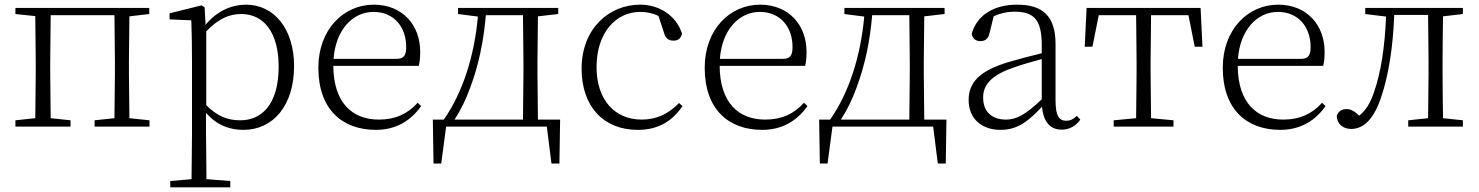

<svg xmlns="http://www.w3.org/2000/svg" viewBox="-20 -542 6332 822"><path d="M46 -482 131 -473 133 -283V-226L131 -36L46 -27V0H282V-27L197 -36L195 -226V-283L197 -477H470L472 -283V-226L470 -36L385 -27V0H620V-27L534 -36L532 -226V-283L534 -472L619 -482V-508H46Z M1022 14C1150 14 1239 -91 1239 -259C1239 -418 1154 -522 1033 -522C974 -522 911 -497 860 -436L856 -511L843 -519L706 -485V-459L799 -455C801 -405 802 -347 802 -278V32L800 225L709 233V260H966V233L864 225L862 32V-59C911 -2 969 14 1022 14ZM863 -408C918 -465 965 -482 1013 -482C1107 -482 1173 -406 1173 -257C1173 -92 1098 -27 1009 -27C956 -27 911 -43 863 -92Z M1589 14C1675 14 1739 -25 1783 -88L1768 -102C1725 -54 1672 -30 1602 -30C1489 -30 1408 -101 1407 -260H1773C1777 -275 1779 -296 1779 -320C1779 -435 1703 -522 1580 -522C1451 -522 1343 -416 1343 -252C1343 -73 1446 14 1589 14ZM1408 -290C1417 -413 1489 -491 1579 -491C1668 -491 1719 -425 1719 -341C1719 -306 1710 -290 1678 -290Z M1941 -482 2026 -471C2011 -303 1961 -145 1880 -30H1833L1836 158H1869L1890 0H2321L2341 158H2375L2378 -30H2283L2281 -226V-283L2283 -472L2370 -482V-508H1941ZM2219 -30H1926C1953 -71 1975 -117 1992 -164C2029 -261 2051 -368 2060 -477H2219L2221 -283V-226Z M2710 14C2801 14 2859 -25 2902 -88L2887 -101C2840 -52 2787 -30 2727 -30C2614 -30 2534 -112 2534 -255C2534 -400 2615 -491 2721 -491C2748 -491 2773 -486 2799 -474L2822 -404C2829 -379 2840 -368 2864 -368C2883 -368 2895 -377 2900 -398C2875 -475 2804 -522 2720 -522C2590 -522 2470 -422 2470 -248C2470 -85 2565 14 2710 14Z M3243 14C3329 14 3393 -25 3437 -88L3422 -102C3379 -54 3326 -30 3256 -30C3143 -30 3062 -101 3061 -260H3427C3431 -275 3433 -296 3433 -320C3433 -435 3357 -522 3234 -522C3105 -522 2997 -416 2997 -252C2997 -73 3100 14 3243 14ZM3062 -290C3071 -413 3143 -491 3233 -491C3322 -491 3373 -425 3373 -341C3373 -306 3364 -290 3332 -290Z M3595 -482 3680 -471C3665 -303 3615 -145 3534 -30H3487L3490 158H3523L3544 0H3975L3995 158H4029L4032 -30H3937L3935 -226V-283L3937 -472L4024 -482V-508H3595ZM3873 -30H3580C3607 -71 3629 -117 3646 -164C3683 -261 3705 -368 3714 -477H3873L3875 -283V-226Z M4525 13C4557 13 4585 -1 4605 -30L4590 -46C4574 -31 4562 -25 4545 -25C4515 -25 4499 -44 4499 -113V-354C4499 -473 4444 -522 4335 -522C4233 -522 4162 -476 4140 -397C4144 -377 4157 -366 4177 -366C4198 -366 4211 -375 4217 -402L4234 -472C4264 -486 4293 -492 4322 -492C4402 -492 4440 -463 4440 -350V-314C4394 -303 4344 -290 4297 -276C4173 -239 4127 -188 4127 -114C4127 -31 4186 14 4263 14C4334 14 4379 -19 4441 -85C4447 -23 4474 13 4525 13ZM4440 -117C4371 -51 4332 -30 4287 -30C4228 -30 4189 -62 4189 -125C4189 -175 4220 -217 4309 -249C4349 -264 4395 -277 4440 -289Z M4843 0H5004V-27L4908 -36L4906 -226V-283L4908 -477H5068L5095 -342H5128L5120 -508H4632L4624 -342H4657L4684 -477H4844L4846 -283V-226L4844 -36L4748 -27V0Z M5461 14C5547 14 5611 -25 5655 -88L5640 -102C5597 -54 5544 -30 5474 -30C5361 -30 5280 -101 5279 -260H5645C5649 -275 5651 -296 5651 -320C5651 -435 5575 -522 5452 -522C5323 -522 5215 -416 5215 -252C5215 -73 5318 14 5461 14ZM5280 -290C5289 -413 5361 -491 5451 -491C5540 -491 5591 -425 5591 -341C5591 -306 5582 -290 5550 -290Z M6093 0H6243V-27L6158 -36C6157 -91 6156 -172 6156 -226V-283C6156 -336 6157 -417 6158 -472L6243 -482V-508H5825V-482L5914 -471C5909 -342 5892 -230 5861 -143C5844 -96 5826 -68 5799 -47C5780 -65 5764 -75 5745 -75C5724 -75 5711 -66 5703 -47C5703 -12 5729 10 5765 10C5818 10 5863 -32 5895 -132C5925 -222 5944 -342 5949 -478H6094L6096 -283V-226L6094 -36L6009 -27V0Z"/></svg>

Font: Noto Serif CJK SC ExtraLight
Style: Regular
Weight: 200
Designer: Ryoko NISHIZUKA 西塚涼子 (kana & ideographs); Frank Grießhammer (Latin, Greek & Cyrillic); Wenlong ZHANG 张文龙 (bopomofo); San
Foundry: Adobe
Version: Version 2.001;hotconv 1.1.0;makeotfexe 2.6.0